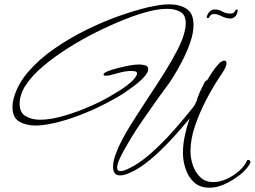

<svg xmlns="http://www.w3.org/2000/svg" viewBox="-20 -671 1181 890"><path d="M950 199Q907 199 880 174.5Q853 150 840.5 112.5Q828 75 828 38Q828 -2 837 -43.5Q846 -85 859 -122Q829 -85 786.5 -38Q744 9 698 50.5Q652 92 610 116Q595 124 574.5 133Q554 142 536 142Q518 142 511 130.5Q504 119 504 103Q504 77 516 44Q528 11 546 -23Q564 -57 583 -87.5Q602 -118 616 -140Q639 -176 672.5 -226.5Q706 -277 741 -332.5Q776 -388 802.5 -439.5Q829 -491 837 -530Q841 -545 841 -563Q841 -602 816 -616Q791 -630 756 -630Q735 -630 714 -627Q693 -624 673 -619Q624 -607 560.5 -582Q497 -557 428.5 -523Q360 -489 296 -448.5Q232 -408 181 -365Q130 -322 102 -280Q91 -265 84 -248.5Q77 -232 73 -214Q72 -208 71.5 -202Q71 -196 71 -191Q71 -148 99.5 -132Q128 -116 165 -116Q209 -116 259.5 -129.5Q310 -143 359.5 -162.5Q409 -182 447 -201Q463 -209 486.5 -222.5Q510 -236 535.5 -252Q561 -268 581.5 -285.5Q602 -303 611 -318Q613 -321 614 -324Q615 -327 615 -331Q615 -339 605.5 -340.5Q596 -342 590 -342Q565 -342 539.5 -335.5Q514 -329 489 -322Q485 -321 480 -320.5Q475 -320 470 -320Q460 -320 460 -326Q460 -331 469.5 -336Q479 -341 489.5 -344.5Q500 -348 503 -349Q531 -357 565 -364.5Q599 -372 627 -372Q637 -372 652 -368.5Q667 -365 667 -351Q667 -337 652.5 -319.5Q638 -302 617.5 -285.5Q597 -269 577.5 -255.5Q558 -242 548 -235Q501 -206 441.5 -177Q382 -148 320.5 -126.5Q259 -105 204 -95Q190 -93 175 -91Q160 -89 145 -89Q102 -89 70 -107Q38 -125 38 -174Q38 -196 44 -217Q62 -282 112 -339.5Q162 -397 232 -445.5Q302 -494 380 -532.5Q458 -571 533.5 -597.5Q609 -624 669 -638Q692 -643 716.5 -647Q741 -651 764 -651Q813 -651 845 -630Q877 -609 877 -556Q877 -518 861.5 -473.5Q846 -429 823.5 -386Q801 -343 781 -311Q765 -286 746.5 -261.5Q728 -237 711 -213Q679 -167 646.5 -121Q614 -75 585 -27Q577 -12 562 13Q547 38 535 64Q523 90 523 107Q523 122 538 122Q552 122 570 113.5Q588 105 600 98Q640 75 683.5 36Q727 -3 767 -46.5Q807 -90 836 -126Q845 -137 860.5 -155.5Q876 -174 883 -185Q885 -189 887.5 -195Q890 -201 892 -205Q893 -208 894 -211.5Q895 -215 896 -218Q902 -235 910 -252Q918 -269 926 -285Q928 -290 931.5 -294Q935 -298 940 -299Q947 -311 961 -332.5Q975 -354 991 -372Q1007 -390 1020 -390Q1030 -390 1030 -378Q1030 -365 1017 -343.5Q1004 -322 996 -311Q966 -266 935.5 -207.5Q905 -149 884 -87.5Q863 -26 863 30Q863 62 874 95Q885 128 908.5 150.5Q932 173 969 173Q999 173 1030 159Q1061 145 1087 122.5Q1113 100 1125 74Q1126 70 1131 70Q1134 70 1137.5 72.5Q1141 75 1141 80V82Q1136 94 1127 105Q1118 116 1109 125Q1079 153 1035.5 176Q992 199 950 199ZM1051 -585Q1029 -585 1008 -595.5Q987 -606 973 -606Q962 -606 957 -601Q952 -596 948 -588Q947 -587 945 -587Q938 -587 938 -591Q942 -608 952 -617.5Q962 -627 974 -627Q992 -628 1009.5 -618Q1027 -608 1049 -608Q1061 -608 1066 -615.5Q1071 -623 1075 -627Q1077 -627 1080 -626Q1083 -625 1082 -623Q1079 -601 1068.5 -593Q1058 -585 1051 -585Z"/></svg>

Font: Sassy Frass
Style: Regular
Weight: 400
Designer: Robert E. Leuschke
Foundry: Robert E. Leuschke
Version: Version 1.010; ttfautohint (v1.8.3)